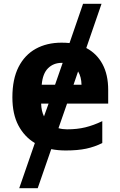

<svg xmlns="http://www.w3.org/2000/svg" viewBox="-20 -780 631 1008"><path d="M303 -556Q325 -556 345 -554L416 -760H513L433 -528Q488 -499 518 -443.5Q548 -388 548 -308V-236H332L287 -107Q308 -101 332 -101Q385 -101 428 -111.5Q471 -122 517 -144V-29Q477 -9 432.5 0.5Q388 10 325 10Q285 10 249 3L178 208H81L163 -29Q108 -62 76.5 -121.5Q45 -181 45 -269Q45 -365 77.5 -428.5Q110 -492 168 -524Q226 -556 303 -556ZM304 -450Q261 -450 232.5 -422Q204 -394 199 -335H269L309 -450ZM408 -335Q407 -377 390 -405L366 -335ZM196 -236Q197 -197 211 -169L235 -236Z"/></svg>

Font: RS Noto Sans
Style: Bold
Weight: 700
Designer: Monotype Design Team
Foundry: Monotype Imaging Inc.
Version: Version 3.10